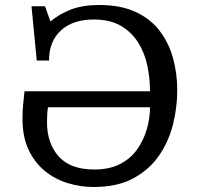

<svg xmlns="http://www.w3.org/2000/svg" viewBox="-20 -734 793 768"><path d="M354 14Q302 14 251 -1.5Q200 -17 159.5 -50Q119 -83 94.5 -134.5Q70 -186 70 -258Q70 -287 72 -309.5Q74 -332 78 -369H580Q580 -422 569 -473Q558 -524 532 -565Q506 -606 463 -631Q420 -656 355 -656Q271 -656 223.5 -612Q176 -568 176 -492H127L106 -709H160L182 -648Q217 -678 264 -696Q311 -714 377 -714Q463 -714 523 -686Q583 -658 619.5 -609.5Q656 -561 672.5 -500Q689 -439 689 -373Q689 -305 672 -236.5Q655 -168 616 -111.5Q577 -55 513 -20.5Q449 14 354 14ZM358 -56Q418 -56 460.5 -78Q503 -100 529 -137Q555 -174 567.5 -218Q580 -262 580 -305H172Q170 -295 169 -279Q168 -263 168 -245Q168 -161 214.5 -108.5Q261 -56 358 -56Z"/></svg>

Font: Literata 7pt
Style: Regular
Weight: 400
Designer: Latin by Veronika Burian and Jose Scaglione. Greek by Irene Vlachou. Cyrillic by Vera Evstafieva.
Foundry: TypeTogether
Version: Version 3.002